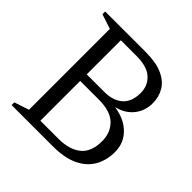

<svg xmlns="http://www.w3.org/2000/svg" viewBox="-174 -821 972 972"><g transform="rotate(45 312.5 -335.0)"><path d="M42.5 0V-19.5L121.5 -45.5V-624.5L42.5 -650.5V-670H334Q407.5 -670 453.2 -649.2Q499 -628.5 520.2 -592.8Q541.5 -557 541.5 -512Q541.5 -456.5 509 -416.5Q476.5 -376.5 420 -363Q495 -352 538 -308.8Q581 -265.5 581 -202Q581 -144 555.5 -98.2Q530 -52.5 476 -26.2Q422 0 335.5 0ZM315 -623H201.5V-379H327.5Q389.5 -379 425.5 -410.5Q461.5 -442 461.5 -505.5Q461.5 -557.5 425.5 -590.2Q389.5 -623 315 -623ZM335 -332H201.5V-47H330.5Q408 -47 452 -82.2Q496 -117.5 496 -194.5Q496 -255.5 457.2 -293.8Q418.5 -332 335 -332Z"/></g></svg>

Font: Newsreader Text
Style: Regular
Weight: 400
Designer: Hugues Gentile
Foundry: Production Type
Version: Version 1.002